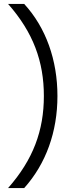

<svg xmlns="http://www.w3.org/2000/svg" viewBox="-20 -762 367 976"><path d="M21 194H103C214 70 272 -92 272 -274C272 -456 214 -621 103 -742H21C149 -597 203 -449 203 -274C203 -99 149 49 21 194Z"/></svg>

Font: Chess Sans
Style: Regular
Weight: 400
Designer: Wolf Bōese
Foundry: Wolf Bōese
Version: Version 7.223;Glyphs 3.3 (3306)